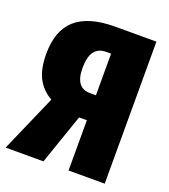

<svg xmlns="http://www.w3.org/2000/svg" viewBox="-136 -789 779 883"><g transform="rotate(20 254.0 -347.5)"><path d="M478 -695V0H301V-246H263L178 0H-7L115 -279Q68 -306 44.5 -351Q21 -396 21 -470Q21 -584 84 -639.5Q147 -695 277 -695ZM301 -368V-572H278Q239 -572 219.5 -546Q200 -520 200 -465Q200 -368 272 -368Z"/></g></svg>

Font: Fira Sans Extra Condensed ExtraBold
Style: Regular
Weight: 800
Width: 1
Designer: Carrois Corporate & Edenspiekermann AG
Foundry: Carrois Corporate GbR & Edenspiekermann AG
Version: Version 4.203